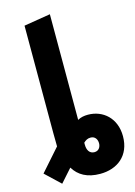

<svg xmlns="http://www.w3.org/2000/svg" viewBox="-184 -875 812 1155"><g transform="rotate(-15 222.0 -297.0)"><path d="M291 -20C272 -20 260 -12 247 0V12C247 47 262 71 292 71C319 71 332 49 332 26C332 1 318 -20 291 -20ZM127 123 55 204 -38 116 83 -21C83 -25 82 -100 82 -104V-773L247 -800V-142C266 -153 287 -157 311 -157C405 -157 482 -90 482 22C482 144 398 206 292 206C212 206 159 176 127 123Z"/></g></svg>

Font: Repo ExtraBold
Style: Bold
Weight: 700
Designer: Stefan Peev
Foundry: Context Ltd
Version: Version 1.502